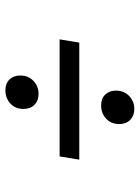

<svg xmlns="http://www.w3.org/2000/svg" viewBox="77 -707 518 712"><g transform="rotate(90 336.0 -351.0)"><path d="M126 -313 138 -386H572L560 -313ZM315 -112Q289 -112 274.5 -127.5Q260 -143 260 -167Q260 -197 280 -216Q300 -235 328 -235Q353 -235 368.5 -220Q384 -205 384 -179Q384 -149 364 -130.5Q344 -112 315 -112ZM371 -467Q345 -467 330.5 -482.5Q316 -498 316 -522Q316 -552 336 -571Q356 -590 384 -590Q409 -590 424.5 -575Q440 -560 440 -534Q440 -504 420 -485.5Q400 -467 371 -467Z"/></g></svg>

Font: Bitter Thin Medium
Style: Italic
Weight: 500
Italic angle: -9°
Version: Version 3.021